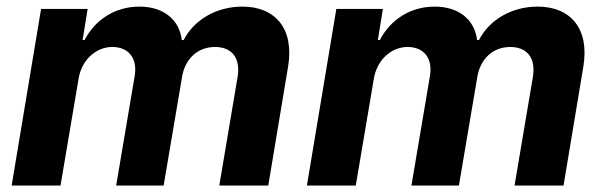

<svg xmlns="http://www.w3.org/2000/svg" viewBox="-20 -573 1864 593"><path d="M16 0H166.9L222.3 -327.4C231.2 -387.8 276.6 -427.9 326.7 -427.9C376.8 -427.9 404.5 -393.8 396.3 -340.2L338.8 0H485.4L541.9 -333.1C550.4 -389.9 589.1 -427.9 644.2 -427.9C692.5 -427.9 723.4 -397.7 714.1 -337L657.3 0H808.6L869.7 -366.8C889.6 -485.1 829.5 -552.6 728.7 -552.6C648.4 -552.6 579.5 -512.1 547.2 -449.2H541.5C534.1 -512.4 484.7 -552.6 410.9 -552.6C336.6 -552.6 274.5 -513.5 241.1 -449.2H235.1L250.7 -545.5H106.9Z M927.9 0H1078.8L1134.2 -327.4C1143.1 -387.8 1188.6 -427.9 1238.6 -427.9C1288.7 -427.9 1316.4 -393.8 1308.2 -340.2L1250.7 0H1397.4L1453.8 -333.1C1462.4 -389.9 1501.1 -427.9 1556.1 -427.9C1604.4 -427.9 1635.3 -397.7 1626.1 -337L1569.2 0H1720.5L1781.6 -366.8C1801.5 -485.1 1741.5 -552.6 1640.6 -552.6C1560.4 -552.6 1491.5 -512.1 1459.2 -449.2H1453.5C1446 -512.4 1396.7 -552.6 1322.8 -552.6C1248.6 -552.6 1186.4 -513.5 1153.1 -449.2H1147L1162.6 -545.5H1018.8Z"/></svg>

Font: Margiela Sans
Style: Bold Italic
Weight: 700
Italic angle: -9.39999°
Designer: Stefan Endress, Andreas Faust
Version: Version 1.100;FEAKit 1.0